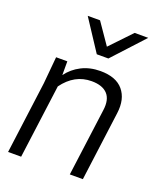

<svg xmlns="http://www.w3.org/2000/svg" viewBox="-143 -872 814 965"><g transform="rotate(20 264.0 -390.0)"><path d="M158.2 -779.8H224.1L301.8 -667L409.2 -779.8H481.9L329.1 -613.8H267.1ZM416 0H346.2L394 -360.8Q402.3 -419.4 375 -448.7Q347.7 -478 290 -478Q198.7 -478 138.2 -395L85.9 0H16.1L66.9 -386.2L80.1 -529.8H140.1V-456.1Q168.9 -495.6 213.4 -518.3Q257.8 -541 314 -541Q397.9 -541 436.5 -494.9Q475.1 -448.7 464.8 -371.1Z"/></g></svg>

Font: Cooper Hewitt
Style: Book Italic
Weight: 706
Designer: Village Type and Design LLC
Foundry: Cooper Hewitt Smithsonian Design Museum
Version: 1.000